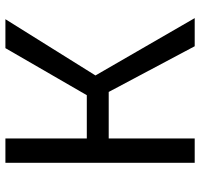

<svg xmlns="http://www.w3.org/2000/svg" viewBox="-35 -705 740 710"><g transform="rotate(-90 335.0 -350.0)"><path d="M519 0 350 -318H110L101 -399H338L512 -700H619L411 -367L623 0ZM88 0V-700H178V0Z"/></g></svg>

Font: Moderustic
Style: Regular
Weight: 400
Designer: Tural Alisoy
Foundry: TAFT Foundry
Version: Version 2.120